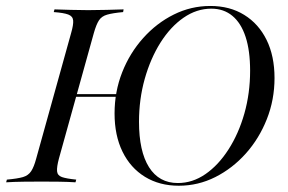

<svg xmlns="http://www.w3.org/2000/svg" viewBox="-38 -602 951 634"><path d="M187.1 -282.3 188.7 -291.1H391.9L389.5 -282.3ZM-17.7 0 -15.3 -8.9Q20.2 -12.1 37.9 -17.3Q55.6 -22.6 64.9 -36.7Q74.2 -50.8 81.5 -78.2L196.8 -492.7Q204.8 -520.2 203.6 -534.3Q202.4 -548.4 187.5 -554Q172.6 -559.7 139.5 -562.1L141.9 -571Q166.9 -570.2 195.6 -569.4Q224.2 -568.5 253.2 -568.5Q283.9 -568.5 314.1 -569.4Q344.4 -570.2 370.2 -571L368.5 -562.1Q333.9 -558.9 315.7 -553.6Q297.6 -548.4 288.7 -534.7Q279.8 -521 271.8 -492.7L156.5 -78.2Q149.2 -50.8 150.4 -36.7Q151.6 -22.6 166.5 -17.3Q181.5 -12.1 213.7 -8.9L211.3 0Q186.3 -1.6 157.3 -2Q128.2 -2.4 100 -2.4Q69.4 -2.4 39.1 -2Q8.9 -1.6 -17.7 0ZM552.4 11.3Q488.7 11.3 440.7 -18.1Q392.7 -47.6 366.5 -101.2Q340.3 -154.8 340.3 -227.4Q340.3 -299.2 365.3 -362.9Q390.3 -426.6 434.7 -476.2Q479 -525.8 535.9 -554Q592.7 -582.3 656.5 -582.3Q721 -582.3 768.5 -552.8Q816.1 -523.4 842.3 -470.2Q868.5 -416.9 868.5 -344.4Q868.5 -272.6 843.1 -208.5Q817.7 -144.4 773.8 -95.2Q729.8 -46 673 -17.3Q616.1 11.3 552.4 11.3ZM549.2 2.4Q597.6 2.4 640.3 -27Q683.1 -56.5 716.5 -108.5Q750 -160.5 769 -227.4Q787.9 -294.4 787.9 -368.5Q787.9 -434.7 773 -480.2Q758.1 -525.8 729.4 -549.6Q700.8 -573.4 659.7 -573.4Q611.3 -573.4 568.1 -543.5Q525 -513.7 491.9 -461.3Q458.9 -408.9 439.9 -341.5Q421 -274.2 421 -200Q421 -102.4 454 -50Q487.1 2.4 549.2 2.4Z"/></svg>

Font: Playfair 144pt Light
Style: Italic
Weight: 300
Italic angle: -15.6°
Designer: Claus Eggers Sørensen
Foundry: Claus Eggers Sørensen
Version: Version 2.001;gftools[0.9.30]